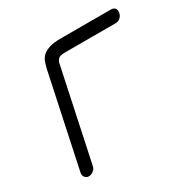

<svg xmlns="http://www.w3.org/2000/svg" viewBox="-130 -673 783 794"><g transform="rotate(-30 261.0 -276.0)"><path d="M247 -493Q221 -493 213.5 -485.5Q206 -478 203 -467L110 -29Q108 -17 97.5 -8.5Q87 0 75 0Q64 0 57 -8.5Q50 -17 52 -29L145 -467Q149 -485 154.5 -501Q160 -517 172 -528Q184 -539 204.5 -545.5Q225 -552 259 -552H498Q512 -552 518 -543.5Q524 -535 521 -522Q519 -510 509.5 -501.5Q500 -493 486 -493Z"/></g></svg>

Font: VDS
Style: Thin Italic
Weight: 100
Width: 0
Designer: artmaker
Foundry: artmaker
Version: Version 1.000 2012 initial release